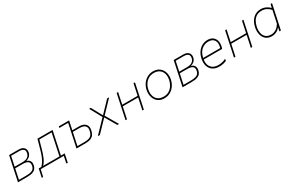

<svg xmlns="http://www.w3.org/2000/svg" viewBox="182 -1872 5171 3381"><g transform="rotate(-30 2768.0 -181.5)"><path d="M42.5 0Q54.5 -56.5 66 -109Q77 -161 89.5 -221L100 -270.5Q113 -332 124.2 -385Q135.5 -438 147.5 -494H337.5Q417 -494 449 -454Q472 -425 472 -388Q472 -374 468.5 -359Q459.5 -318 431 -291Q402.5 -264 363.5 -254.5L362.5 -249.5Q383.5 -246 403 -230.8Q422.5 -215.5 432.5 -188Q437.5 -173 437.5 -155Q437.5 -138.5 433.5 -119.5Q426.5 -86.5 407.2 -59.2Q388 -32 345.2 -16Q302.5 0 224.5 0ZM171.5 -465Q161 -416.5 151.5 -370.5Q142 -325.5 131 -274L129.5 -267H280.5Q360.5 -267 395 -294.5Q429.5 -322 438 -363Q441.5 -378 441.5 -391Q441.5 -423 421 -440.5Q392 -465 335.5 -465ZM79 -29H224.5Q287.5 -29 324 -39.5Q360.5 -50 378.2 -71.2Q396 -92.5 403 -125Q406.5 -141.5 406.5 -155.5Q406.5 -191.5 383 -211Q350 -238 278.5 -238H123.5L120 -222.5Q109 -169.5 99.5 -124Q89.5 -78.5 79 -29Z M445 141Q449.5 120 453.5 99.5Q458 79 463 56Q467.5 34.5 472 13.5Q476.5 -7.5 481 -29H533.5Q552 -46 574.8 -77.2Q597.5 -108.5 621.2 -160.5Q645 -212.5 667 -291Q686 -358 698.5 -404Q711 -449.5 723.5 -494H1031.5Q1019.5 -438 1008.5 -385Q997 -332 984 -271L973.5 -221Q962 -167.5 952.5 -122.5Q943 -77.5 932.5 -29H1010L1001 14Q996.5 35.5 991.5 58.5Q987 80 982.8 100Q978.5 120 974 141H945.5L974 0H505.5L473.5 141ZM694 -282Q674 -209.5 644.5 -142Q615 -74.5 572 -29H902.5Q913 -77.5 922.5 -122.5Q932 -167.5 943.5 -221L954 -271Q965.5 -325.5 975.2 -371Q985 -416.5 995.5 -465H745.5Q733.5 -423.5 722 -382Q710.5 -340.5 694 -282Z M1232.5 0Q1244.5 -56.5 1256 -109Q1267 -161 1279.5 -221L1290 -270.5Q1301.5 -324 1311.5 -370.5Q1321 -417 1331.5 -465H1151.5L1157.5 -494H1367.5Q1357.5 -448 1348.5 -405Q1339.5 -362 1329.5 -315H1468.5Q1553.5 -315 1594.5 -270Q1623.5 -237.5 1623.5 -189.5Q1623.5 -170.5 1619 -149Q1610 -105.5 1590 -71.8Q1570 -38 1527.2 -19Q1484.5 0 1406 0ZM1268.5 -29H1405Q1451 -29 1488.2 -36.8Q1525.5 -44.5 1551.5 -71.2Q1577.5 -98 1589.5 -154Q1594 -174 1594 -190.5Q1594 -208 1589 -221.5Q1579.5 -247.5 1558.8 -261.5Q1538 -275.5 1512.8 -280.8Q1487.5 -286 1465.5 -286H1323.5L1320 -270.5Q1306 -205.5 1293.8 -148Q1281.5 -90.5 1268.5 -29Z M1666 0Q1697.5 -32.5 1720.8 -56.8Q1744 -81 1765 -103Q1785.5 -124.5 1809 -149L1907 -251L1855 -347Q1834 -385.5 1817 -417Q1800 -448.5 1775 -494L1808 -496Q1829 -458 1846 -426.8Q1863 -395.5 1880 -364L1928 -276H1932L2016 -364Q2048.5 -398 2077 -427.5Q2105 -457 2140 -494H2182Q2151.5 -462 2129.5 -439.5Q2107.5 -416.5 2088 -396.2Q2068.5 -376 2044.5 -351L1950.5 -252.5L2011 -149Q2032 -113 2051.5 -79.5Q2071 -46 2098 0H2063Q2042 -36 2025 -65.2Q2008 -94.5 1987 -131L1931 -227H1926L1836 -133Q1801.5 -97.5 1772.5 -67.2Q1743.5 -37 1708 0Z M2229.5 0Q2241.5 -56.5 2253 -109Q2264 -161 2276.5 -221L2287 -270.5Q2300 -332 2311.2 -385Q2322.5 -438 2334.5 -494L2365 -496Q2353 -439.5 2341.5 -386Q2330 -332 2317 -270.5L2316 -265H2628.5L2629.5 -270.5Q2642.5 -332 2653.8 -385Q2665 -438 2677 -494H2707Q2695 -438 2683.8 -385Q2672.5 -332 2659.5 -270.5L2649 -221Q2636.5 -161 2625.5 -109Q2614 -56.5 2602 0H2572Q2584 -56.5 2595.5 -109Q2606.5 -161 2619 -221L2622 -236H2309.5L2306.5 -221Q2294 -161 2282.8 -108.8Q2271.5 -56.5 2259.5 0Z M3021.5 9Q2960 9 2916 -14.2Q2872 -37.5 2846.2 -77.5Q2820.5 -117.5 2813 -168Q2810 -188.5 2810 -209.5Q2810 -240.5 2816.5 -273Q2831.5 -346.5 2870.8 -398.2Q2910 -450 2963.5 -477Q3017 -504 3075.5 -504Q3155.5 -504 3206.5 -464.5Q3257.5 -425 3276.5 -361Q3287 -326 3287 -288Q3287 -256 3279.5 -222Q3265 -154 3228.5 -102Q3192 -50 3139 -20.5Q3086 9 3021.5 9ZM3023.5 -23Q3084.5 -23 3130.8 -50.5Q3177 -78 3206.8 -124.5Q3236.5 -171 3248.5 -228Q3255.5 -261 3255.5 -291Q3255.5 -323 3247.5 -351.5Q3232 -406.5 3188.5 -439.2Q3145 -472 3075.5 -472Q3015 -472 2968 -445.2Q2921 -418.5 2890.2 -372Q2859.5 -325.5 2847.5 -267Q2841 -236 2841 -207Q2841 -175.5 2848.5 -147Q2862.5 -91 2906 -57Q2949.5 -23 3023.5 -23Z M3389 0Q3401 -56.5 3412.5 -109Q3423.5 -161 3436 -221L3446.5 -270.5Q3459.5 -332 3470.8 -385Q3482 -438 3494 -494H3684Q3763.5 -494 3795.5 -454Q3818.5 -425 3818.5 -388Q3818.5 -374 3815 -359Q3806 -318 3777.5 -291Q3749 -264 3710 -254.5L3709 -249.5Q3730 -246 3749.5 -230.8Q3769 -215.5 3779 -188Q3784 -173 3784 -155Q3784 -138.5 3780 -119.5Q3773 -86.5 3753.8 -59.2Q3734.5 -32 3691.8 -16Q3649 0 3571 0ZM3518 -465Q3507.5 -416.5 3498 -370.5Q3488.5 -325.5 3477.5 -274L3476 -267H3627Q3707 -267 3741.5 -294.5Q3776 -322 3784.5 -363Q3788 -378 3788 -391Q3788 -423 3767.5 -440.5Q3738.5 -465 3682 -465ZM3425.5 -29H3571Q3634 -29 3670.5 -39.5Q3707 -50 3724.8 -71.2Q3742.5 -92.5 3749.5 -125Q3753 -141.5 3753 -155.5Q3753 -191.5 3729.5 -211Q3696.5 -238 3625 -238H3470L3466.5 -222.5Q3455.5 -169.5 3446 -124Q3436 -78.5 3425.5 -29Z M4135.5 9Q4057 9 4004.8 -26.5Q3952.5 -62 3932.5 -125Q3922 -158 3922 -197Q3922 -231.5 3930.5 -271Q3945.5 -342 3982 -394Q4018.5 -446 4070.5 -474.5Q4122.5 -503 4183.5 -503Q4248.5 -503 4288.5 -473.2Q4328.5 -443.5 4343 -394.5Q4350.5 -367.5 4350.5 -338Q4350.5 -314 4345.5 -288Q4343.5 -277 4339 -262.2Q4334.5 -247.5 4330.5 -237H3956Q3952.5 -214.5 3952.5 -194Q3952.5 -127 3989 -82Q4036.5 -23 4135.5 -23Q4176 -23 4216.2 -32.8Q4256.5 -42.5 4288.5 -61L4283.5 -23Q4266.5 -12 4224 -1.5Q4181.5 9 4135.5 9ZM4181.5 -471Q4106.5 -471 4046 -421.5Q3985.5 -372 3961.5 -266H4308.5Q4313 -279.5 4315.5 -293Q4320.5 -318.5 4320.5 -341Q4320.5 -389.5 4296.5 -422.5Q4260.5 -471 4181.5 -471Z M4435 0Q4447 -56.5 4458.5 -109Q4469.5 -161 4482 -221L4492.5 -270.5Q4505.5 -332 4516.8 -385Q4528 -438 4540 -494L4570.5 -496Q4558.5 -439.5 4547 -386Q4535.5 -332 4522.5 -270.5L4521.5 -265H4834L4835 -270.5Q4848 -332 4859.2 -385Q4870.5 -438 4882.5 -494H4912.5Q4900.5 -438 4889.2 -385Q4878 -332 4865 -270.5L4854.5 -221Q4842 -161 4831 -109Q4819.5 -56.5 4807.5 0H4777.5Q4789.5 -56.5 4801 -109Q4812 -161 4824.5 -221L4827.5 -236H4515L4512 -221Q4499.5 -161 4488.2 -108.8Q4477 -56.5 4465 0Z M5358.5 0Q5361.5 -14 5364.5 -28.5L5373 -68H5367Q5333.5 -27.5 5291.2 -9.2Q5249 9 5207 9Q5130.5 9 5084.2 -30.8Q5038 -70.5 5022.5 -135.5Q5015 -167 5015 -201.5Q5015 -237 5023 -275Q5045.5 -383 5109.5 -443.5Q5173.5 -504 5265 -504Q5323 -504 5369 -481.2Q5415 -458.5 5444 -429H5450L5464 -494L5495 -497Q5482.5 -439.5 5471.5 -386.5Q5460 -333 5447 -271.5L5395 -28.5Q5392 -14 5389 0ZM5208 -23Q5257 -23 5304.5 -50.8Q5352 -78.5 5388 -140L5441 -389Q5408 -426.5 5365.5 -449.2Q5323 -472 5265 -472Q5204.5 -472 5161.8 -445.8Q5119 -419.5 5092.5 -374Q5066 -328.5 5054 -271Q5046 -233 5046 -199Q5046 -172 5051 -147Q5062.5 -90.5 5101.5 -56.8Q5140.5 -23 5208 -23Z"/></g></svg>

Font: Heraclito Thin
Style: Italic
Weight: 100
Italic angle: -12°
Designer: Kostas Bartsokas (font) & Cristiano Sobral (main changes)
Foundry: Kostas Bartsokas (font) & Cristiano Sobral (main changes)
Version: Version 1.00;July 8, 2020;FontCreator 13.0.0.2655 64-bit